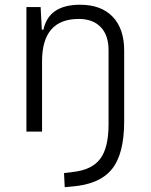

<svg xmlns="http://www.w3.org/2000/svg" viewBox="-20 -547 626 798"><path d="M249 231 246.1 172.4 285.2 167.5Q362.3 158.7 396.7 112.8Q431.2 66.9 431.2 -30.3V-338.4Q431.2 -400.9 398.4 -434.6Q365.7 -468.3 307.6 -468.3Q154.8 -468.3 154.8 -292.5V0H89.8V-517.6H148.9L153.8 -423.8H160.6Q182.6 -527.3 313 -527.3Q400.4 -527.3 448.2 -477.5Q496.1 -427.7 496.1 -336.9V-42.5Q496.1 94.2 444.1 157.2Q392.1 220.2 275.4 228.5Z"/></svg>

Font: Cascadia Code NF Light
Style: Regular
Weight: 300
Monospace: yes
Designer: Aaron Bell
Foundry: Saja Typeworks
Version: Version 2404.023; ttfautohint (v1.8.4)